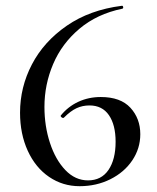

<svg xmlns="http://www.w3.org/2000/svg" viewBox="-20 -628 541 661"><path d="M463 -166Q463 -117 435.5 -76Q408 -35 360 -11Q312 13 254 13Q196 13 149 -19Q102 -51 75.5 -109Q49 -167 49 -240Q49 -328 90 -406.5Q131 -485 210 -539.5Q289 -594 399 -608Q403 -609 404 -604Q405 -599 401 -598Q314 -580 253.5 -529Q193 -478 163 -407.5Q133 -337 133 -260Q133 -194 152 -136Q171 -78 205 -42.5Q239 -7 283 -7Q329 -7 353.5 -43Q378 -79 378 -140Q378 -198 355 -231.5Q332 -265 288 -265Q264 -265 243.5 -255.5Q223 -246 200 -223Q199 -222 197 -222Q194 -222 191 -225Q188 -228 189 -230Q214 -261 249.5 -277.5Q285 -294 327 -294Q395 -294 429 -257Q463 -220 463 -166Z"/></svg>

Font: Cormorant SC Medium
Style: Regular
Weight: 500
Designer: Christian Thalmann (Catharsis Fonts)
Version: Version 3.000